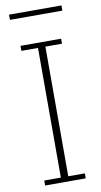

<svg xmlns="http://www.w3.org/2000/svg" viewBox="-95 -902 496 945"><g transform="rotate(-10 152.5 -429.5)"><path d="M51 -25H134V-673H51V-698H254V-673H171V-25H254V0H51ZM22 -859H284V-833H22Z"/></g></svg>

Font: IBM Plex Serif ExtLt
Style: Regular
Weight: 200
Designer: Mike Abbink, Paul van der Laan, Pieter van Rosmalen
Foundry: Bold Monday
Version: Version 3.001